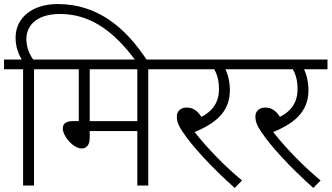

<svg xmlns="http://www.w3.org/2000/svg" viewBox="-20 -916 1637 948"><path d="M94 -574V0H148V-574H257V-622H144C126 -647 111 -680 110 -722C111 -801 174 -847 276 -847C416 -847 534 -774 651 -615H708C598 -784 459 -896 265 -896C140 -896 57 -829 57 -730C57 -686 70 -652 87 -622H0V-574Z M712 -574H821V-622H242V-574H369V-318H339C303 -318 290 -302 290 -282C290 -243 342 -183 383 -183C405 -183 423 -198 423 -235V-269H658V0H712ZM658 -574V-318H423V-574Z M1175 -25C1091 -94 1003 -185 941 -264C1034 -303 1115 -357 1115 -470C1115 -510 1106 -548 1093 -574H1209V-622H806V-574H1038C1050 -553 1062 -519 1061 -476C1062 -412 1029 -366 974 -339C955 -369 933 -385 902 -385C870 -385 853 -365 853 -341C853 -320 858 -300 882 -265C925 -199 1023 -91 1139 12Z M1563 -25C1479 -94 1391 -185 1329 -264C1422 -303 1503 -357 1503 -470C1503 -510 1494 -548 1481 -574H1597V-622H1194V-574H1426C1438 -553 1450 -519 1449 -476C1450 -412 1417 -366 1362 -339C1343 -369 1321 -385 1290 -385C1258 -385 1241 -365 1241 -341C1241 -320 1246 -300 1270 -265C1313 -199 1411 -91 1527 12Z"/></svg>

Font: Noto Sans Devanagari UI Light
Style: Regular
Weight: 300
Designer: Jelle Bosma - Monotype Design Team
Foundry: Monotype Imaging Inc.
Version: Version 2.004